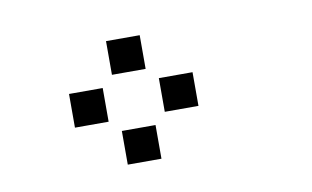

<svg xmlns="http://www.w3.org/2000/svg" viewBox="-42 -761 685 421"><g transform="rotate(-10 300.0 -550.5)"><path d="M214 -688Q213 -688 213 -688Q213 -688 213 -687V-614Q213 -613 213 -613Q213 -613 214 -613H287Q288 -613 288 -613Q288 -613 288 -614V-687Q288 -688 288 -688Q288 -688 287 -688ZM114 -588Q113 -588 113 -588Q113 -588 113 -587V-514Q113 -513 113 -513Q113 -513 114 -513H187Q188 -513 188 -513Q188 -513 188 -514V-587Q188 -588 188 -588Q188 -588 187 -588ZM314 -588Q313 -588 313 -588Q313 -588 313 -587V-514Q313 -513 313 -513Q313 -513 314 -513H387Q388 -513 388 -513Q388 -513 388 -514V-587Q388 -588 388 -588Q388 -588 387 -588ZM214 -488Q213 -488 213 -488Q213 -488 213 -487V-414Q213 -413 213 -413Q213 -413 214 -413H287Q288 -413 288 -413Q288 -413 288 -414V-487Q288 -488 288 -488Q288 -488 287 -488Z"/></g></svg>

Font: Doto
Style: Bold
Weight: 700
Monospace: yes
Version: Version 1.000